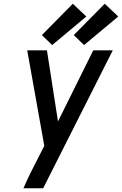

<svg xmlns="http://www.w3.org/2000/svg" viewBox="-20 -1003 650 1023"><path d="M105 0H210L581 -735H477L289 -356L230 -735H125L216 -226L184 -163Q163 -123 143 -82.5Q123 -42 105 0ZM428 -763 610 -915 538 -983 373 -816ZM258 -763 440 -915 368 -983 203 -816Z"/></svg>

Font: Iosevka Sparkle Medium Oblique
Style: Regular
Weight: 500
Italic angle: -9°
Designer: Belleve Invis
Foundry: Belleve Invis
Version: Version 4.5.0; ttfautohint (v1.8.3)